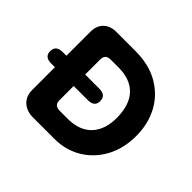

<svg xmlns="http://www.w3.org/2000/svg" viewBox="-113 -528 651 651"><g transform="rotate(45 212.5 -202.5)"><path d="M113 0Q82 0 63.5 -17.5Q45 -35 45 -64V-343Q45 -372 62 -388.5Q79 -405 107 -405H198Q264 -405 310 -378.5Q356 -352 380.5 -306.5Q405 -261 405 -203Q405 -143 380 -97Q355 -51 312 -25.5Q269 0 216 0ZM160 -80H199Q256 -80 286 -112.5Q316 -145 315 -203Q314 -263 284 -294Q254 -325 198 -325H160Q135 -325 135 -300V-105Q135 -80 160 -80ZM-5 -200Q-5 -228 27 -228H203Q235 -228 235 -200Q235 -173 203 -173H27Q-5 -173 -5 -200Z"/></g></svg>

Font: Dongle
Style: Bold
Weight: 700
Designer: Yanghee Ryu
Foundry: Yanghee Ryu
Version: Version 2.000